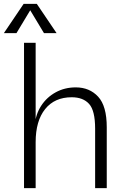

<svg xmlns="http://www.w3.org/2000/svg" viewBox="-30 -971 656 991"><path d="M94 -750H154V0H94ZM461 -307Q461 -400 430 -434.5Q399 -469 340 -469Q252 -469 203 -408Q154 -347 154 -237L151 -277L150 -327Q154 -381 182.5 -425Q211 -469 257.5 -494.5Q304 -520 361 -520Q432 -520 476.5 -472Q521 -424 521 -314V0H461ZM92 -951H160L262 -800H197L126 -918L55 -800H-10Z"/></svg>

Font: Moderustic Light
Style: Regular
Weight: 300
Designer: Tural Alisoy
Foundry: TAFT Foundry
Version: Version 2.120